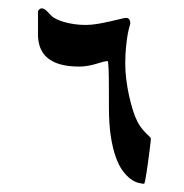

<svg xmlns="http://www.w3.org/2000/svg" viewBox="-20 -385 445 464"><path d="M344.7 -50.3Q344.7 -49.3 343.8 -40.8Q342.8 -32.2 341.3 -20Q339.8 -7.8 337.9 5.9Q335.9 19.5 334.2 31.5Q332.5 43.5 330.8 51.3Q329.1 59.1 328.1 59.1Q322.3 59.1 313.5 56.6Q304.7 54.2 295.4 47.4Q286.1 40.5 276.6 27.8Q267.1 15.1 259.8 -5.4Q252.4 -25.9 247.8 -55.7Q243.2 -85.4 243.2 -127Q243.2 -146.5 243.2 -166.3Q243.2 -186 242.9 -201.7Q242.7 -217.3 241.9 -227.3Q241.2 -237.3 240.2 -237.3Q235.8 -237.3 228.5 -235.4Q221.2 -233.4 212.4 -230.7Q203.6 -228 193.1 -226.1Q182.6 -224.1 171.4 -224.1Q144.5 -224.1 125.7 -229.5Q106.9 -234.9 95 -244.9Q83 -254.9 77.4 -269.3Q71.8 -283.7 71.8 -302.2V-356Q71.8 -358.4 73.2 -360.4Q74.2 -361.8 75.9 -363.3Q77.6 -364.7 81.5 -364.7Q86.9 -364.7 93.3 -358.2Q99.6 -351.6 103.5 -347.7Q107.4 -343.3 115.7 -339.1Q124 -335 135 -331.8Q146 -328.6 159.2 -326.7Q172.4 -324.7 186.5 -324.7Q200.7 -324.7 216.3 -327.4Q231.9 -330.1 246.1 -333.3Q260.3 -336.4 270.8 -339.1Q281.2 -341.8 285.2 -341.8Q290 -341.8 292.5 -337.9Q294.9 -334 294.9 -328.6Q294.9 -327.1 293 -321Q291 -314.9 288.8 -303Q286.6 -291 284.7 -272.9Q282.7 -254.9 282.7 -230Q282.7 -212.4 285.2 -192.9Q287.6 -173.3 291.7 -154.5Q295.9 -135.7 301 -119.1Q306.2 -102.5 312 -91.3Q316.4 -82.5 322 -75.4Q327.6 -68.4 332.8 -63.2Q337.9 -58.1 341.3 -54.9Q344.7 -51.8 344.7 -50.3Z"/></svg>

Font: Scheherazade
Style: Bold
Weight: 700
Version: Version 2.100 (build 932/914)